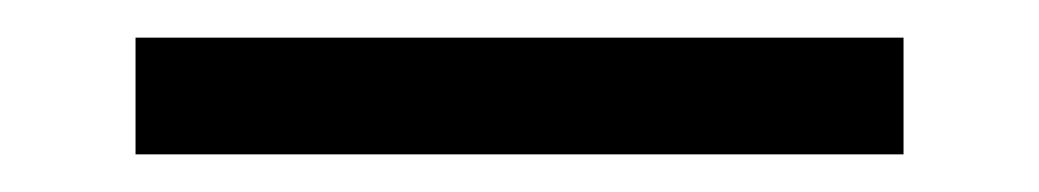

<svg xmlns="http://www.w3.org/2000/svg" viewBox="-20 -307 552 102"><path d="M52 -225H460V-287H52Z"/></svg>

Font: Ribes
Style: Bold
Weight: 900
Designer: Luigi Gorlero
Foundry: Collletttivo
Version: Version 2.100;Glyphs 3.1.2 (3151)